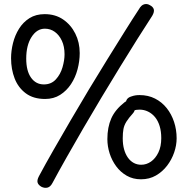

<svg xmlns="http://www.w3.org/2000/svg" viewBox="-20 -861 908 937"><path d="M668 14Q629 14 598.5 -3.5Q568 -21 547 -49.5Q526 -78 515 -112.5Q504 -147 504 -182Q504 -240 523 -283Q542 -326 588 -362Q595 -367 600.5 -369Q606 -371 610 -371Q621 -371 631 -364Q641 -357 641 -343Q641 -333 637.5 -323Q634 -313 628 -307Q608 -285 597 -267.5Q586 -250 582.5 -231.5Q579 -213 579 -186Q579 -156 585.5 -132.5Q592 -109 604 -92Q616 -75 632.5 -66Q649 -57 669 -57Q695 -57 717 -72.5Q739 -88 753 -117Q767 -146 767 -187Q767 -220 759 -246Q751 -272 736.5 -289.5Q722 -307 702.5 -316.5Q683 -326 661 -326Q654 -326 646.5 -325Q639 -324 631 -322Q614 -318 604 -329Q594 -340 594 -356Q594 -382 620 -390Q631 -394 640.5 -395.5Q650 -397 661 -397Q703 -397 736.5 -380Q770 -363 793.5 -333.5Q817 -304 829.5 -266Q842 -228 842 -186Q842 -152 830 -117Q818 -82 795.5 -52.5Q773 -23 741 -4.5Q709 14 668 14ZM200 -378Q143 -378 106 -405.5Q69 -433 51.5 -478Q34 -523 34 -577Q34 -613 43.5 -651Q53 -689 73 -721Q93 -753 124 -772.5Q155 -792 198 -792Q250 -792 288 -766Q326 -740 347.5 -697Q369 -654 369 -602Q369 -563 358.5 -523Q348 -483 326.5 -450.5Q305 -418 273.5 -398Q242 -378 200 -378ZM108 -575Q108 -515 131.5 -482Q155 -449 194 -449Q230 -449 252.5 -473.5Q275 -498 285 -532.5Q295 -567 295 -596Q295 -634 282 -662Q269 -690 247.5 -705.5Q226 -721 199 -721Q160 -721 134 -680.5Q108 -640 108 -575ZM658 -816Q669 -836 683.5 -840Q698 -844 711 -836Q727 -828 730.5 -815.5Q734 -803 723 -784Q691 -735 651 -671.5Q611 -608 566.5 -535.5Q522 -463 476 -386.5Q430 -310 386.5 -235Q343 -160 304.5 -92Q266 -24 236 32Q226 51 212 54.5Q198 58 183 51Q167 42 163.5 30Q160 18 170 -1Q201 -59 240.5 -128Q280 -197 324 -272.5Q368 -348 414 -424.5Q460 -501 504.5 -572.5Q549 -644 588 -706.5Q627 -769 658 -816Z"/></svg>

Font: Playpen Sans Hebrew
Style: Regular
Weight: 400
Designer: Tom Grace, Laura Meseguer, Veronika Burian, José Scaglione
Foundry: TypeTogether
Version: Version 2.000